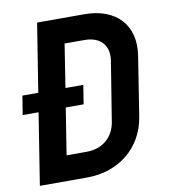

<svg xmlns="http://www.w3.org/2000/svg" viewBox="-82 -800 764 869"><g transform="rotate(-10 300.0 -365.0)"><path d="M31 0H248C395 0 506 -91 528 -229L571 -502C593 -640 511 -730 364 -730H147L97 -416H24L10 -329H83ZM174 -115 208 -329H290L304 -416H222L253 -615H345C417 -615 457 -571 446 -502L402 -229C391 -159 339 -115 266 -115Z"/></g></svg>

Font: JetBrains Mono
Style: Bold Italic
Weight: 558
Italic angle: -9°
Monospace: yes
Designer: Philipp Nurullin, Konstantin Bulenkov
Foundry: JetBrains
Version: Version 2.305